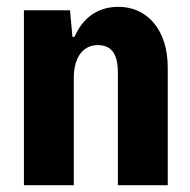

<svg xmlns="http://www.w3.org/2000/svg" viewBox="-20 -542 557 562"><path d="M50 0H196V-314C196 -374 223 -410 266 -410C304 -410 325 -387 325 -330V0H471V-345C471 -453 412 -522 327 -522C265 -522 222 -489 198 -434H192L185 -512H50Z"/></svg>

Font: Decalotype
Style: Bold
Weight: 700
Designer: Alfredo Marco Pradil
Foundry: Alfredo Marco Pradil
Version: Version 1.0